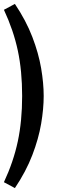

<svg xmlns="http://www.w3.org/2000/svg" viewBox="-20 -770 293 980"><path d="M56 190 0 160Q49 55 71 -49Q93 -153 93 -280Q93 -408 71 -511.5Q49 -615 0 -720L56 -750Q113 -665 145 -581.5Q177 -498 190 -421.5Q203 -345 203 -280Q203 -215 190 -138.5Q177 -62 145 21.5Q113 105 56 190Z"/></svg>

Font: Cuprum Medium
Style: Regular
Weight: 500
Designer: Jovanny Lemonad
Foundry: Jovanny Lemonad
Version: Version 3.000